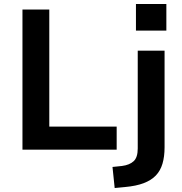

<svg xmlns="http://www.w3.org/2000/svg" viewBox="-20 -753 917 966"><path d="M93 0V-705H228V-116H567V0ZM664 -599V-733H817V-599ZM557 193 546 87 594 82Q632 77 652.5 58Q673 39 673 -6V-498H808V-12Q808 35 797.5 70.5Q787 106 764 130Q741 154 703 168.5Q665 183 609 188Z"/></svg>

Font: Nunito Sans 8pt
Style: Bold
Weight: 700
Version: Version 3.101;gftools[0.9.27]